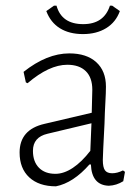

<svg xmlns="http://www.w3.org/2000/svg" viewBox="-20 -650 493 676"><path d="M353 -345Q353 -324 351 -289.5Q349 -255 348 -216Q342 -102 342 -87Q342 -61 349.5 -50.5Q357 -40 375 -40Q393 -40 413 -50L420 -45L414 -12Q390 3 363 4Q303 2 300 -71H295Q238 -6 177 6Q117 6 83 -25.5Q49 -57 49 -113Q49 -194 137 -214L303 -253L305 -334Q305 -377 282 -399.5Q259 -422 217 -422Q153 -422 77 -357L71 -360L63 -397Q145 -462 224 -462Q285 -462 319 -431Q353 -400 353 -345ZM96 -119Q96 -81 117 -59.5Q138 -38 175 -38Q205 -38 236.5 -59Q268 -80 298 -119L302 -216L147 -179Q96 -167 96 -119ZM272 -530Q224 -530 191 -550.5Q158 -571 143 -611L170 -630H179Q197 -565 273 -565Q346 -565 367 -630H375L402 -611Q388 -572 354 -551Q320 -530 272 -530Z"/></svg>

Font: t
Style: Regular
Weight: 300
Designer: Juan Pablo del Peral
Foundry: Huerta Tipografica
Version: Version 2.004; ttfautohint (v1.8.1)